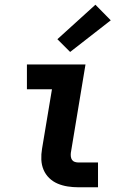

<svg xmlns="http://www.w3.org/2000/svg" viewBox="-20 -793 540 813"><path d="M312 0Q289 0 266.5 -3.5Q244 -7 224 -15.5Q204 -24 188.5 -39Q173 -54 164.5 -74Q156 -94 155 -117Q154 -140 158 -163L200 -415H94V-520H342L280 -146Q279 -138 280 -130Q281 -122 285 -116Q289 -110 296.5 -107.5Q304 -105 312 -105H395V0ZM277 -573 223 -627 384 -773 449 -707Z"/></svg>

Font: Iosevka SS04 Extrabold Oblique
Style: Regular
Weight: 800
Italic angle: -9°
Monospace: yes
Designer: Belleve Invis
Foundry: Belleve Invis
Version: Version 19.0.0; ttfautohint (v1.8.4)